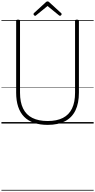

<svg xmlns="http://www.w3.org/2000/svg" viewBox="-20 -1728 1330 2686"><path d="M647 19Q538 19 455.5 -9.5Q373 -38 317.5 -94.5Q262 -151 234 -235.5Q206 -320 206 -432V-1434Q206 -1444 212 -1448.5Q218 -1453 232 -1453Q247 -1453 253.5 -1448.5Q260 -1444 260 -1434V-430Q260 -298 303 -210Q346 -122 432.5 -78.5Q519 -35 647 -35Q775 -35 860 -78.5Q945 -122 987.5 -210Q1030 -298 1030 -430V-1434Q1030 -1444 1036 -1448.5Q1042 -1453 1056 -1453Q1084 -1453 1084 -1434V-432Q1084 -283 1035 -182.5Q986 -82 888.5 -31.5Q791 19 647 19ZM472 -1507Q464 -1507 456.5 -1514.5Q449 -1522 449 -1530Q449 -1533 450 -1536.5Q451 -1540 454 -1544L620 -1696Q626 -1701 631 -1704.5Q636 -1708 645 -1708Q654 -1708 659.5 -1704.5Q665 -1701 670 -1696L837 -1543Q841 -1540 841.5 -1536.5Q842 -1533 842 -1530Q842 -1522 834.5 -1514.5Q827 -1507 820 -1507Q815 -1507 811.5 -1509Q808 -1511 803 -1515L645 -1644L488 -1516Q484 -1511 480.5 -1509Q477 -1507 472 -1507ZM0 928H1290V938H0ZM0 -20H1290V0H0ZM0 -505H1290V-500H0ZM0 -1448H1290V-1438H0Z"/></svg>

Font: Playwrite ID Guides
Style: Regular
Weight: 400
Designer: Veronika Burian, José Scaglione
Foundry: TypeTogether
Version: Version 1.003